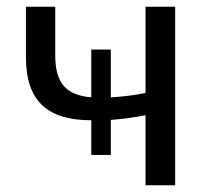

<svg xmlns="http://www.w3.org/2000/svg" viewBox="-20 -550 612 570"><path d="M309 -403H251V-261C171 -268 144 -308 144 -387V-530H57V-380C57 -249 122 -193 251 -193V-90H309V-194C328 -196 347 -197 364 -200C381 -202 397 -205 412 -208V0H500V-530H412V-274C378 -267 343 -263 309 -261Z"/></svg>

Font: Cheyenne Sans
Style: Regular
Weight: 400
Designer: The Public Sans project authors (U.S. Web Design System), Libre Franklin designed by Pablo Impallari and Rodrigo Fuenzal
Foundry: The Cheyenne Sans Project Authors
Version: Version 2.007